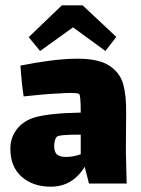

<svg xmlns="http://www.w3.org/2000/svg" viewBox="-20 -691 531 723"><path d="M315 0 299 -63Q253 12 171 12Q104 12 61.5 -25.5Q19 -63 19 -131Q19 -173 43.5 -204.5Q68 -236 111 -249Q167 -265 284 -267Q284 -333 278 -337Q273 -341 246 -341Q229 -341 199 -339Q151 -337 69 -328Q61 -382 57 -444Q110 -455 168 -462.5Q226 -470 272 -470Q352 -470 392 -443.5Q432 -417 444 -374Q456 -331 455 -265L454 -118L457 0ZM284 -110V-184H276Q202 -184 194 -176Q189 -171 186.5 -161Q184 -151 184 -142Q184 -118 195 -109Q206 -100 229 -100Q255 -100 284 -110ZM377 -499 255 -588 131 -499 88 -551 213 -671H291L418 -552Z"/></svg>

Font: Lalezar
Style: Regular
Weight: 400
Designer: Borna Izadpanah
Foundry: Borna Izadpanah
Version: Version 1.004